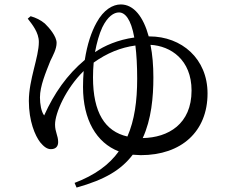

<svg xmlns="http://www.w3.org/2000/svg" viewBox="-20 -781 1040 865"><path d="M105 -697C125 -671 155 -635 155 -592C155 -523 110 -423 110 -326C110 -235 138 -170 161 -140C176 -122 191 -109 209 -109C232 -109 242 -122 242 -141C242 -170 228 -186 228 -220C228 -272 277 -383 357 -461C355 -438 354 -414 354 -389C354 -242 414 -138 515 -99C472 -39 408 8 316 43L325 64C454 28 526 -16 578 -84L614 -82C798 -82 915 -189 915 -360C915 -516 799 -617 653 -617H650C626 -705 583 -761 524 -761C489 -761 447 -738 415 -679C392 -638 373 -582 362 -511C282 -444 224 -361 179 -261C166 -277 160 -312 160 -342C160 -393 186 -454 207 -507C219 -532 235 -560 235 -588C235 -617 202 -656 182 -675C163 -691 142 -701 118 -708ZM402 -499C462 -542 524 -567 590 -576C595 -536 598 -487 598 -426C598 -326 586 -239 554 -166C453 -189 399 -274 399 -432C399 -454 400 -477 402 -499ZM658 -579C749 -574 843 -512 843 -373C843 -222 738 -161 623 -159C662 -243 671 -344 671 -432C671 -485 667 -535 658 -579ZM408 -546C416 -589 427 -628 441 -658C465 -707 493 -725 516 -725C543 -725 570 -696 585 -612C512 -602 450 -575 408 -546Z"/></svg>

Font: Noto Serif CJK SC Medium
Style: Regular
Weight: 500
Designer: Ryoko NISHIZUKA 西塚涼子 (kana & ideographs); Frank Grießhammer (Latin, Greek & Cyrillic); Wenlong ZHANG 张文龙 (bopomofo); San
Foundry: Adobe
Version: Version 2.001;hotconv 1.1.0;makeotfexe 2.6.0